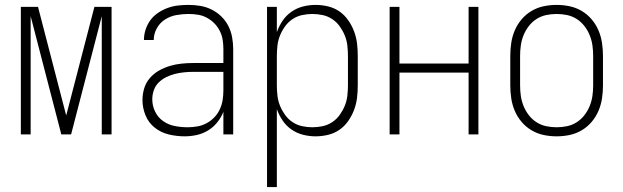

<svg xmlns="http://www.w3.org/2000/svg" viewBox="-20 -548 2540 783"><path d="M65 0V-520H135L250 -77L365 -520H435V0H395V-482L270 0H230L105 -482V0Z M733 8Q701 8 669 0.5Q637 -7 611.5 -27Q586 -47 573.5 -77.5Q561 -108 561 -140Q561 -164 568 -187.5Q575 -211 591 -229.5Q607 -248 628 -260Q649 -272 672.5 -279Q696 -286 720 -288.5Q744 -291 768 -291H891V-348Q891 -367 888 -386Q885 -405 876 -422.5Q867 -440 853.5 -453.5Q840 -467 823 -476Q806 -485 787 -488Q768 -491 749 -491Q724 -491 699 -486.5Q674 -482 653 -468.5Q632 -455 619.5 -432.5Q607 -410 607 -385H567Q567 -407 574 -428Q581 -449 593.5 -466Q606 -483 624.5 -495.5Q643 -508 663.5 -515.5Q684 -523 705.5 -525.5Q727 -528 749 -528Q773 -528 797 -524Q821 -520 843 -509Q865 -498 882.5 -481Q900 -464 911 -442.5Q922 -421 926.5 -396.5Q931 -372 931 -348V0H891V-92Q882 -69 866 -49Q850 -29 828.5 -16Q807 -3 782.5 2.5Q758 8 733 8ZM745 -29Q765 -29 785 -32.5Q805 -36 822.5 -45.5Q840 -55 854 -69.5Q868 -84 876.5 -102.5Q885 -121 888 -140.5Q891 -160 891 -180V-255H768Q749 -255 730 -253Q711 -251 693 -246.5Q675 -242 658 -233.5Q641 -225 627.5 -212Q614 -199 607.5 -180.5Q601 -162 601 -143Q601 -117 612.5 -93Q624 -69 645.5 -54Q667 -39 693 -34Q719 -29 745 -29Z M1069 215V-520H1109V-417Q1118 -442 1132.5 -463.5Q1147 -485 1168.5 -500Q1190 -515 1215.5 -521.5Q1241 -528 1267 -528Q1292 -528 1317.5 -522Q1343 -516 1364 -501.5Q1385 -487 1400 -465.5Q1415 -444 1424 -420Q1433 -396 1436 -371Q1439 -346 1439 -320V-200Q1439 -174 1436 -149Q1433 -124 1424 -100Q1415 -76 1400 -54.5Q1385 -33 1364 -18.5Q1343 -4 1317.5 2Q1292 8 1267 8Q1241 8 1215.5 1.5Q1190 -5 1168.5 -20Q1147 -35 1132.5 -56.5Q1118 -78 1109 -103V215ZM1254 -29Q1275 -29 1296 -33.5Q1317 -38 1335 -50Q1353 -62 1365.5 -79.5Q1378 -97 1386 -116.5Q1394 -136 1396.5 -157.5Q1399 -179 1399 -200V-320Q1399 -341 1396.5 -362.5Q1394 -384 1386 -403.5Q1378 -423 1365.5 -440.5Q1353 -458 1335 -470Q1317 -482 1296 -486.5Q1275 -491 1254 -491Q1233 -491 1212 -486.5Q1191 -482 1173 -470Q1155 -458 1142.5 -440.5Q1130 -423 1122 -403.5Q1114 -384 1111.5 -362.5Q1109 -341 1109 -320V-200Q1109 -179 1111.5 -157.5Q1114 -136 1122 -116.5Q1130 -97 1142.5 -79.5Q1155 -62 1173 -50Q1191 -38 1212 -33.5Q1233 -29 1254 -29Z M1569 0V-520H1609V-289H1891V-520H1931V0H1891V-252H1609V0Z M2250 8Q2223 8 2197 2.5Q2171 -3 2148 -16.5Q2125 -30 2107.5 -50.5Q2090 -71 2079.5 -95.5Q2069 -120 2065 -146.5Q2061 -173 2061 -200V-320Q2061 -347 2065 -373.5Q2069 -400 2079.5 -424.5Q2090 -449 2107.5 -469.5Q2125 -490 2148 -503.5Q2171 -517 2197 -522.5Q2223 -528 2250 -528Q2277 -528 2303 -522.5Q2329 -517 2352 -503.5Q2375 -490 2392.5 -469.5Q2410 -449 2420.5 -424.5Q2431 -400 2435 -373.5Q2439 -347 2439 -320V-200Q2439 -173 2435 -146.5Q2431 -120 2420.5 -95.5Q2410 -71 2392.5 -50.5Q2375 -30 2352 -16.5Q2329 -3 2303 2.5Q2277 8 2250 8ZM2250 -29Q2272 -29 2293 -33.5Q2314 -38 2332 -49.5Q2350 -61 2363.5 -78.5Q2377 -96 2385 -116Q2393 -136 2396 -157Q2399 -178 2399 -200V-320Q2399 -342 2396 -363Q2393 -384 2385 -404Q2377 -424 2363.5 -441.5Q2350 -459 2332 -470.5Q2314 -482 2293 -486.5Q2272 -491 2250 -491Q2228 -491 2207 -486.5Q2186 -482 2168 -470.5Q2150 -459 2136.5 -441.5Q2123 -424 2115 -404Q2107 -384 2104 -363Q2101 -342 2101 -320V-200Q2101 -178 2104 -157Q2107 -136 2115 -116Q2123 -96 2136.5 -78.5Q2150 -61 2168 -49.5Q2186 -38 2207 -33.5Q2228 -29 2250 -29Z"/></svg>

Font: Iosevka Extralight
Style: Regular
Weight: 200
Monospace: yes
Designer: Belleve Invis
Foundry: Belleve Invis
Version: Version 32.0.1; ttfautohint (v1.8.4)